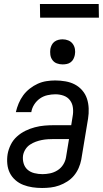

<svg xmlns="http://www.w3.org/2000/svg" viewBox="-20 -929 515 957"><path d="M190 8Q165 8 141.5 4.5Q118 1 96 -7.5Q74 -16 56.5 -31.5Q39 -47 29 -67Q19 -87 16.5 -111.5Q14 -136 18 -161Q22 -184 33.5 -207.5Q45 -231 64.5 -248.5Q84 -266 106.5 -277Q129 -288 153.5 -294.5Q178 -301 202 -303Q226 -305 250 -305H335L342 -349Q346 -370 343.5 -391.5Q341 -413 329 -429Q317 -445 297.5 -452Q278 -459 256 -459Q237 -459 216.5 -454.5Q196 -450 179 -438Q162 -426 150.5 -408Q139 -390 136 -370H59Q64 -392 73 -413.5Q82 -435 95.5 -453.5Q109 -472 128 -487Q147 -502 168 -511.5Q189 -521 211.5 -524.5Q234 -528 255 -528Q281 -528 306.5 -523.5Q332 -519 353 -508Q374 -497 390 -478.5Q406 -460 413.5 -437Q421 -414 422 -388.5Q423 -363 419 -338L385 -133Q381 -112 372 -91.5Q363 -71 349 -54Q335 -37 315.5 -24.5Q296 -12 275 -4.5Q254 3 232.5 5.5Q211 8 190 8ZM192 -61Q210 -61 229.5 -65Q249 -69 266.5 -80Q284 -91 295 -108.5Q306 -126 309 -145L324 -236H250Q235 -236 219 -235Q203 -234 188 -231Q173 -228 158 -222.5Q143 -217 129.5 -208Q116 -199 107 -185Q98 -171 95 -155Q92 -135 97.5 -115.5Q103 -96 117 -83.5Q131 -71 151 -66Q171 -61 192 -61ZM292 -608Q277 -608 263.5 -613Q250 -618 241.5 -629.5Q233 -641 231 -655.5Q229 -670 231 -685Q233 -695 238 -705Q243 -715 252 -721.5Q261 -728 271.5 -730.5Q282 -733 292 -733Q307 -733 320.5 -727.5Q334 -722 342.5 -710.5Q351 -699 353.5 -684.5Q356 -670 353 -655Q351 -645 346 -635Q341 -625 332 -618.5Q323 -612 312.5 -610Q302 -608 292 -608ZM180 -841 179 -909H472L473 -841Z"/></svg>

Font: Iosevka QP
Style: Italic
Weight: 400
Italic angle: -9°
Designer: Belleve Invis
Foundry: Belleve Invis
Version: Version 20.0.0; ttfautohint (v1.8.4)